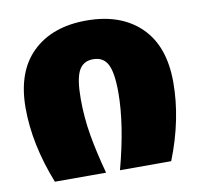

<svg xmlns="http://www.w3.org/2000/svg" viewBox="-67 -624 720 694"><g transform="rotate(-10 293.0 -277.0)"><path d="M293 -554Q419 -554 491.5 -483.5Q564 -413 564 -280Q564 -144 507 0H319Q362 -161 362 -278Q362 -351 346 -381.5Q330 -412 293 -412Q256 -412 240 -381.5Q224 -351 224 -278Q224 -210 235.5 -143.5Q247 -77 268 0H80Q22 -147 22 -280Q22 -413 94.5 -483.5Q167 -554 293 -554Z"/></g></svg>

Font: FiraGO Heavy
Style: Regular
Weight: 900
Designer: bBox Type
Foundry: bBox Type GmbH
Version: Version 1.001